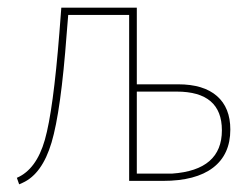

<svg xmlns="http://www.w3.org/2000/svg" viewBox="-20 -472 644 501"><path d="M30 9 24 -8Q75 -30 97 -107Q119 -184 135 -387L140 -452H337V-252H445Q511 -252 546 -221.5Q581 -191 581 -134Q581 -69 536 -34.5Q491 0 405 0H317V-433H158L154 -384Q139 -182 114.5 -100Q90 -18 39 5ZM441 -233H337V-19H429Q559 -28 559 -132Q559 -233 441 -233Z"/></svg>

Font: Alegreya Sans SC Thin
Style: Regular
Weight: 100
Designer: Juan Pablo del Peral
Foundry: Huerta Tipografica
Version: Version 2.007